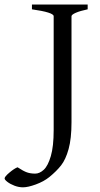

<svg xmlns="http://www.w3.org/2000/svg" viewBox="-113 -635 438 841"><path d="M200.2 -100.1Q200.2 -27.8 187.5 17.8Q174.8 63.5 154.8 89.1Q134.8 114.7 103 140.6Q78.6 160.2 43.9 172.9Q9.3 185.5 -12.2 185.5Q-30.8 185.5 -49.3 178.5Q-67.9 171.4 -80.3 161.9Q-92.8 152.3 -92.8 146.5Q-92.8 138.7 -71.5 120.8Q-50.3 103 -36.1 97.7Q-10.3 114.7 5.4 120.1Q21 125.5 41 125.5Q60.5 125.5 78.9 108.4Q97.2 91.3 109.6 48.8Q122.1 6.3 122.1 -64.9V-564Q122.1 -580.6 26.9 -594.2V-615.2H271V-594.2Q238.3 -587.4 219.2 -579.1Q200.2 -570.8 200.2 -564Z"/></svg>

Font: David Libre
Style: Regular
Weight: 400
Version: Version 1.000